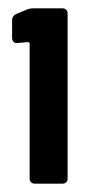

<svg xmlns="http://www.w3.org/2000/svg" viewBox="-20 -900 215 460"><path d="M44 -877 18 -866C12 -863 9 -858 9 -852V-809C9 -802 13 -797 20 -797C21 -797 21 -797 22 -797L46 -799C49 -799 51 -798 51 -795V-472C51 -465 56 -460 63 -460H130C137 -460 142 -465 142 -472V-868C142 -875 137 -880 130 -880H59C54 -880 49 -879 44 -877Z"/></svg>

Font: Barlow Semi Condensed
Style: Bold
Weight: 700
Width: 4
Designer: Jeremy Tribby
Foundry: Tribby Type
Version: Version 1.422;hotconv 1.0.109;makeotfexe 2.5.65596